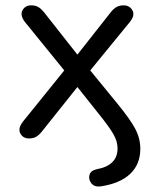

<svg xmlns="http://www.w3.org/2000/svg" viewBox="-20 -514 577 717"><path d="M356 182Q333 185 321.5 171Q310 157 314 140Q318 123 341 118Q419 104 419 40Q419 14 403.5 -13Q388 -40 351 -86L269 -189L135 -21Q125 -9 114.5 -3Q104 3 88 3Q66 3 56 -15.5Q46 -34 65 -59L220 -251L73 -432Q54 -457 64 -475.5Q74 -494 96 -494Q112 -494 122.5 -488Q133 -482 143 -470L269 -310L395 -470Q405 -482 415.5 -488Q426 -494 442 -494Q464 -494 474.5 -475.5Q485 -457 465 -432L317 -251L420 -125Q465 -70 484.5 -34Q504 2 504 42Q504 99 466.5 135Q429 171 356 182Z"/></svg>

Font: Chiron GoRound TC N
Style: Regular
Weight: 350
Designer: Ryoko NISHIZUKA 西塚涼子 (kana, bopomofo & ideographs); Paul D. Hunt (Latin, Greek & Cyrillic); Sandoll Communications 산돌커뮤니
Foundry: Adobe
Version: Version 1.000;hotconv 1.1.1;makeotfexe 2.6.0